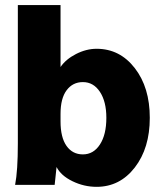

<svg xmlns="http://www.w3.org/2000/svg" viewBox="-20 -723 636 751"><path d="M216.8 -703.1V-460.9Q237.3 -491.2 277.3 -511.7Q317.4 -532.2 357.9 -532.2Q448.7 -532.2 507.3 -456.5Q565.9 -380.9 565.9 -262.2Q565.9 -143.6 507.3 -67.9Q448.7 7.8 357.9 7.8Q308.6 7.8 263.4 -14.2Q218.3 -36.1 201.2 -69.8Q199.7 -54.2 197 -29.8Q194.3 -5.4 193.8 0H39.1Q49.8 -54.7 49.8 -162.1V-703.1ZM216.8 -277.8V-248Q216.8 -185.5 240.2 -152.3Q263.7 -119.1 304.2 -119.1Q345.7 -119.1 370.8 -157.7Q396 -196.3 396 -262.2Q396 -325.7 370.8 -363.8Q345.7 -401.9 304.2 -401.9Q264.6 -401.9 240.7 -370.1Q216.8 -338.4 216.8 -277.8Z"/></svg>

Font: LT Superior Black
Style: Regular
Weight: 900
Designer: Daniel Lyons
Foundry: LyonsType
Version: Version 2.005